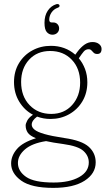

<svg xmlns="http://www.w3.org/2000/svg" viewBox="-20 -675 516 932"><path d="M292.5 -5Q377 7 410.8 37.5Q444.5 68 444.5 113Q444.5 167.5 390.8 202.2Q337 237 238.5 237Q132 237 83 201.8Q34 166.5 34 118.5Q34 81.5 61.8 48.8Q89.5 16 154.5 -4Q125 -16 114.8 -31Q104.5 -46 104.5 -66.5Q104.5 -74.5 112 -89.2Q119.5 -104 140 -118Q99 -139.5 73.5 -181.2Q48 -223 48 -276.5Q48 -328.5 72 -368.2Q96 -408 136.8 -430.2Q177.5 -452.5 227 -452.5Q296 -452.5 345.5 -409.5L356 -424Q373 -446.5 391 -458.8Q409 -471 429 -471Q448.5 -471 460.8 -461.2Q473 -451.5 473 -437.5Q473 -413 452 -413Q441 -413 435 -418.8Q429 -424.5 424 -430.2Q419 -436 410 -436Q396 -436 386.2 -424.5Q376.5 -413 362.5 -392Q382 -369 393 -339.5Q404 -310 404 -275.5Q404 -223.5 380 -183.2Q356 -143 315.2 -120.2Q274.5 -97.5 225 -97.5Q191 -97.5 160 -109Q134 -89.5 134 -70Q134 -57 147.5 -45.8Q161 -34.5 195.2 -24.5Q229.5 -14.5 292.5 -5ZM223.5 -427.5Q160 -427.5 121.2 -385.2Q82.5 -343 82.5 -277Q82.5 -207.5 123.5 -164.8Q164.5 -122 228.5 -122Q291.5 -122 330.2 -165.2Q369 -208.5 369 -274Q369 -342.5 328.5 -385Q288 -427.5 223.5 -427.5ZM67 116Q67 156 106.5 183.5Q146 211 240.5 211Q317 211 364 184.8Q411 158.5 411 113.5Q411 81.5 385.2 57.8Q359.5 34 286 24Q236.5 17.5 203.5 10Q135.5 20.5 101.2 50.2Q67 80 67 116ZM238 -566Q251.5 -566 259.2 -557.5Q267 -549 267 -537Q267 -524 257.8 -515.2Q248.5 -506.5 234.5 -506.5Q218.5 -506.5 207.2 -519.2Q196 -532 196 -564Q196 -599.5 211.8 -623Q227.5 -646.5 253 -654.5Q264.5 -657.5 268.5 -650Q271.5 -641.5 260.5 -637.5Q241.5 -631 230.2 -614.5Q219 -598 219 -579.5Q219 -566 230.5 -566Z"/></svg>

Font: Fraunces 72pt S100 Thin
Style: Regular
Weight: 100
Version: Version 1.000; ttfautohint (v1.8.3)